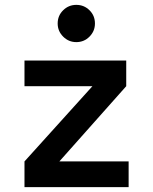

<svg xmlns="http://www.w3.org/2000/svg" viewBox="-20 -765 626 785"><path d="M80.1 0V-105L357.9 -412.6H80.1V-517.6H496.1V-412.6L222.7 -105H505.9V0ZM292 -592.8Q260.7 -592.8 238.3 -615.2Q215.8 -637.7 215.8 -668.9Q215.8 -701.2 238.3 -723.1Q260.7 -745.1 292 -745.1Q323.7 -745.1 345.9 -723.1Q368.2 -701.2 368.2 -668.9Q368.2 -637.7 345.9 -615.2Q323.7 -592.8 292 -592.8Z"/></svg>

Font: Cascadia Mono PL SemiBold
Style: Regular
Weight: 600
Monospace: yes
Designer: Aaron Bell
Foundry: Saja Typeworks
Version: Version 2404.023; ttfautohint (v1.8.4)